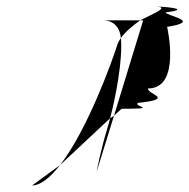

<svg xmlns="http://www.w3.org/2000/svg" viewBox="-20 -774 578 586"><path d="M78 -208C104 -208 134 -233 163 -270ZM294 -712C327 -712 346 -690 349 -658C363 -678 387 -697 408 -712ZM163 -270 316 -413C333 -477 355 -591 349 -658C344 -651 340 -644 338 -637C324 -592 247 -377 163 -270ZM316 -413C314 -403 311 -394 309 -387C286 -312 275 -250 275 -250L328 -421ZM408 -712H417L328 -421L351 -442C470 -442 385 -448 401 -460C519 -472 427 -487 432 -504C534 -504 490 -692 490 -692C597 -709 493 -724 485 -736C565 -746 492 -753 459 -754C495 -751 453 -735 408 -712ZM447 -754H459Z"/></svg>

Font: bitstorm
Style: ulcnobl
Weight: 400
Version: Version 0.2